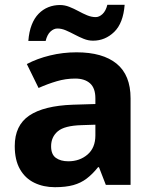

<svg xmlns="http://www.w3.org/2000/svg" viewBox="-20 -777 644 807"><path d="M301.8 -557.1Q411.6 -557.1 470.2 -509.3Q528.8 -461.4 528.8 -363.8V0H424.8L396 -74.2H392.1Q368.7 -44.9 344.2 -26.4Q319.8 -7.8 288.1 1Q256.3 9.8 210.9 9.8Q162.6 9.8 124.3 -8.8Q85.9 -27.3 64 -65.7Q42 -104 42 -163.1Q42 -250 103 -291.3Q164.1 -332.5 286.1 -336.9L380.9 -339.8V-363.8Q380.9 -406.7 358.4 -426.8Q335.9 -446.8 295.9 -446.8Q256.3 -446.8 218.3 -435.5Q180.2 -424.3 142.1 -407.2L92.8 -507.8Q136.2 -530.8 190.2 -543.9Q244.1 -557.1 301.8 -557.1ZM380.9 -252.9 323.2 -251Q251 -249 222.9 -225.1Q194.8 -201.2 194.8 -162.1Q194.8 -127.9 214.8 -113.5Q234.9 -99.1 267.1 -99.1Q314.9 -99.1 347.9 -127.4Q380.9 -155.8 380.9 -208ZM99.1 -605Q102.1 -644 113.3 -672.6Q124.5 -701.2 142.6 -719.5Q160.6 -737.8 183.3 -746.8Q206.1 -755.9 231.9 -755.9Q252 -755.9 271.2 -748.3Q290.5 -740.7 309.3 -730.5Q328.1 -720.2 346.4 -712.6Q364.7 -705.1 382.3 -705.1Q397 -705.1 410.9 -718Q424.8 -731 431.2 -756.8H503.9Q498 -679.7 460 -642.8Q421.9 -606 371.1 -606Q351.1 -606 331.8 -613.8Q312.5 -621.6 293.7 -631.6Q274.9 -641.6 256.8 -649.4Q238.8 -657.2 221.2 -657.2Q206.1 -657.2 192.1 -644.3Q178.2 -631.3 171.9 -605Z"/></svg>

Font: Wonky
Style: Regular
Weight: 400
Designer: Monotype Design Team
Foundry: Monotype Imaging Inc.
Version: Version 3.000